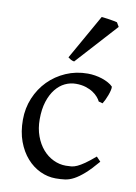

<svg xmlns="http://www.w3.org/2000/svg" viewBox="-84 -782 606 853"><g transform="rotate(10 218.5 -356.0)"><path d="M410.2 -92.8Q378.4 -55.2 354.2 -33.9Q330.1 -12.7 309.6 -1.7Q289.1 9.3 269.5 12Q250 14.6 227.1 14.6Q191.4 14.6 157.5 -1.2Q123.5 -17.1 97.2 -46.9Q70.8 -76.7 54.9 -119.6Q39.1 -162.6 39.1 -216.8Q39.1 -269.5 58.3 -315.4Q77.6 -361.3 111.1 -395.3Q144.5 -429.2 189.9 -449Q235.4 -468.8 288.1 -468.8Q304.2 -468.8 321 -466.1Q337.9 -463.4 353.3 -458.3Q368.7 -453.1 381.6 -446Q394.5 -439 402.8 -430.2Q403.8 -424.3 401.4 -413.6Q398.9 -402.8 394.5 -390.9Q390.1 -378.9 384.8 -367.9Q379.4 -356.9 375 -350.1L356.9 -355Q353 -363.8 344.2 -374Q335.4 -384.3 321.5 -393.6Q307.6 -402.8 288.3 -408.9Q269 -415 244.1 -415Q218.3 -415 194.6 -403.6Q170.9 -392.1 152.6 -369.1Q134.3 -346.2 123.3 -312Q112.3 -277.8 112.3 -231.9Q112.3 -190.4 124.8 -156.5Q137.2 -122.6 158 -98.6Q178.7 -74.7 205.8 -61.8Q232.9 -48.8 262.2 -48.8Q275.9 -48.8 287.6 -50Q299.3 -51.3 313.2 -57.6Q327.1 -64 345.5 -76.7Q363.8 -89.4 391.1 -112.8ZM218.3 -511.2Q209.5 -512.7 202.6 -516.6Q195.8 -520.5 190.4 -524.9L304.7 -727.1Q310.5 -726.6 320.1 -725.3Q329.6 -724.1 340.1 -722.7Q350.6 -721.2 360.4 -719.2Q370.1 -717.3 375.5 -715.8L386.7 -696.8Z"/></g></svg>

Font: Gentium Plus Afr
Style: Regular
Weight: 400
Designer: J. Victor Gaultney, Annie Olsen, Iska Routamaa, Becca Hirsbrunner
Foundry: SIL International
Version: Version 5.000